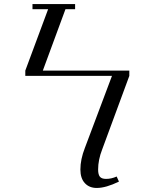

<svg xmlns="http://www.w3.org/2000/svg" viewBox="-20 -722 754 941"><path d="M104 -350.1V-376L215.8 -676.8H139.2V-702.1H348.1V-676.8H300.8L189.9 -376H613.8V-350.1L481 9.8Q460.9 61 460.9 108.9Q460.9 133.3 469.5 144Q478 154.8 500 154.8Q525.9 154.8 551.8 143.1L563 168Q499 199.2 454.1 199.2Q417.5 199.2 395.8 175.5Q374 151.9 374 108.9Q374 59.1 396 2.9L528.8 -350.1Z"/></svg>

Font: Dehuti
Style: Book
Weight: 400
Version: Version 1.2